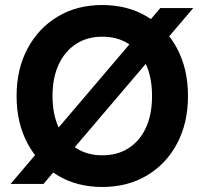

<svg xmlns="http://www.w3.org/2000/svg" viewBox="-20 -732 810 764"><path d="M22 0 618 -700H749L153 0ZM387 12Q286 12 209.5 -34Q133 -80 89.5 -161.5Q46 -243 46 -350Q46 -457 89.5 -538.5Q133 -620 209.5 -666Q286 -712 387 -712Q488 -712 565 -666Q642 -620 685 -538.5Q728 -457 728 -350Q728 -243 685 -161.5Q642 -80 565 -34Q488 12 387 12ZM387 -114Q448 -114 492.5 -143Q537 -172 561 -224.5Q585 -277 585 -350Q585 -423 561 -475.5Q537 -528 492.5 -557Q448 -586 387 -586Q327 -586 282.5 -557Q238 -528 213.5 -475.5Q189 -423 189 -350Q189 -277 213.5 -224.5Q238 -172 282.5 -143Q327 -114 387 -114Z"/></svg>

Font: DM Sans 12pt ExtraBold
Style: Regular
Weight: 800
Version: Version 4.004;gftools[0.9.30]